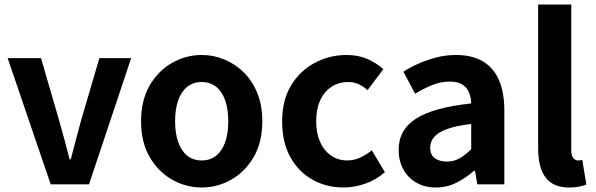

<svg xmlns="http://www.w3.org/2000/svg" viewBox="-20 -818 2644 852"><path d="M205 0 14 -560H162L243 -281Q255 -239 266.5 -196.5Q278 -154 289 -111H294Q305 -154 316.5 -196.5Q328 -239 339 -281L421 -560H562L375 0Z M875 14Q805 14 743.5 -21Q682 -56 644 -121.5Q606 -187 606 -280Q606 -373 644 -438.5Q682 -504 743.5 -539Q805 -574 875 -574Q928 -574 976 -554Q1024 -534 1062 -496.5Q1100 -459 1122 -404.5Q1144 -350 1144 -280Q1144 -187 1106 -121.5Q1068 -56 1006.5 -21Q945 14 875 14ZM875 -106Q913 -106 939.5 -127.5Q966 -149 979.5 -188Q993 -227 993 -280Q993 -333 979.5 -372Q966 -411 939.5 -432.5Q913 -454 875 -454Q837 -454 810.5 -432.5Q784 -411 770.5 -372Q757 -333 757 -280Q757 -227 770.5 -188Q784 -149 810.5 -127.5Q837 -106 875 -106Z M1505 14Q1428 14 1366 -21Q1304 -56 1268 -121.5Q1232 -187 1232 -280Q1232 -373 1271.5 -438.5Q1311 -504 1376.5 -539Q1442 -574 1518 -574Q1570 -574 1610 -556.5Q1650 -539 1681 -511L1611 -418Q1591 -436 1570 -445Q1549 -454 1526 -454Q1483 -454 1450.5 -432.5Q1418 -411 1400.5 -372Q1383 -333 1383 -280Q1383 -227 1400.5 -188Q1418 -149 1449.5 -127.5Q1481 -106 1521 -106Q1551 -106 1579 -119Q1607 -132 1630 -151L1688 -54Q1648 -19 1599.5 -2.5Q1551 14 1505 14Z M1914 14Q1865 14 1827.5 -7.5Q1790 -29 1769.5 -67Q1749 -105 1749 -153Q1749 -242 1826 -291.5Q1903 -341 2071 -359Q2070 -387 2061 -408.5Q2052 -430 2031.5 -443Q2011 -456 1976 -456Q1937 -456 1899 -441Q1861 -426 1822 -402L1770 -500Q1803 -521 1840 -537Q1877 -553 1918 -563.5Q1959 -574 2003 -574Q2074 -574 2122 -546Q2170 -518 2194 -463Q2218 -408 2218 -327V0H2098L2088 -60H2083Q2047 -28 2005 -7Q1963 14 1914 14ZM1963 -101Q1994 -101 2019.5 -115.5Q2045 -130 2071 -156V-268Q2003 -260 1963 -245Q1923 -230 1906 -209.5Q1889 -189 1889 -164Q1889 -131 1909.5 -116Q1930 -101 1963 -101Z M2507 14Q2455 14 2425 -7.5Q2395 -29 2381.5 -67.5Q2368 -106 2368 -157V-798H2515V-151Q2515 -126 2524.5 -116Q2534 -106 2544 -106Q2549 -106 2553 -106.5Q2557 -107 2564 -108L2582 1Q2569 6 2550.5 10Q2532 14 2507 14Z"/></svg>

Font: Noto Sans TC Thin
Style: Bold
Weight: 700
Version: Version 2.004-H2;hotconv 1.0.118;makeotfexe 2.5.65603